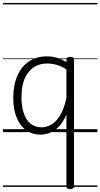

<svg xmlns="http://www.w3.org/2000/svg" viewBox="-20 -905 687 1315"><path d="M256 17Q202 17 160.5 -12Q119 -41 95 -97Q71 -153 71 -234Q71 -285 80.5 -328.5Q90 -372 109 -407Q128 -442 156 -467Q184 -492 220 -505.5Q256 -519 302 -519Q336 -519 368.5 -509.5Q401 -500 435 -480V-497Q435 -506 441.5 -510.5Q448 -515 461 -515Q475 -515 481 -510.5Q487 -506 487 -496V371Q487 381 480.5 385.5Q474 390 460 390Q447 390 441 385.5Q435 381 435 371V-121Q412 -67 382 -37Q352 -7 320 5Q288 17 256 17ZM127 -237Q127 -178 142 -132Q157 -86 187.5 -59.5Q218 -33 265 -33Q299 -33 332 -52Q365 -71 392 -115.5Q419 -160 435 -234V-429Q399 -453 366.5 -461.5Q334 -470 302 -470Q270 -470 242.5 -460Q215 -450 194 -431Q173 -412 157.5 -384Q142 -356 134.5 -319.5Q127 -283 127 -237ZM0 365H647V375H0ZM0 -20H647V0H0ZM0 -505H647V-500H0ZM0 -885H647V-875H0Z"/></svg>

Font: Playwrite GB J Guides
Style: Regular
Weight: 400
Designer: Veronika Burian, José Scaglione
Foundry: TypeTogether
Version: Version 1.003